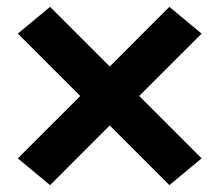

<svg xmlns="http://www.w3.org/2000/svg" viewBox="-20 -620 640 560"><path d="M126 -80 32 -158 214 -340 32 -522 126 -600 300 -426 474 -600 568 -522 386 -340 568 -158 474 -80 300 -254Z"/></svg>

Font: Iosevka Curly XBdEx
Style: Regular
Weight: 800
Width: 7
Monospace: yes
Designer: Belleve Invis
Foundry: Belleve Invis
Version: Version 11.1.0; ttfautohint (v1.8.3)